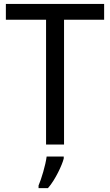

<svg xmlns="http://www.w3.org/2000/svg" viewBox="-20 -734 559 975"><path d="M305.2 0H213.9V-633.8H9.8V-713.9H508.8V-633.8H305.2ZM175.8 208Q181.2 195.8 187.5 177.2Q193.8 158.7 199.7 138.2Q205.6 117.7 210.2 97.4Q214.8 77.1 216.8 61H303.7V70.8Q300.8 83 293.2 101.8Q285.6 120.6 274.9 141.8Q264.2 163.1 251 184.1Q237.8 205.1 223.6 221.2H175.8Z"/></svg>

Font: Genotype
Style: Regular
Weight: 400
Foundry: Ascender Corporation
Version: Version 1.00